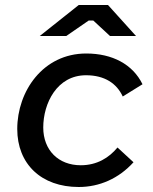

<svg xmlns="http://www.w3.org/2000/svg" viewBox="-20 -740 611 768"><path d="M295 8C378 8 455 -26 514 -91L450 -150C416 -109 368 -79 303 -79C214 -79 153 -139 153 -230C153 -327 208 -439 324 -439C399 -439 447 -406 471 -354L550 -403C511 -483 429 -526 325 -526C152 -526 49 -375 49 -224C49 -84 145 8 295 8ZM524 -596 412 -720H295L139 -596H245L335 -658H353L420 -596Z"/></svg>

Font: Fixel Display Medium
Style: Italic
Weight: 500
Italic angle: -10°
Designer: AlfaBravo + MacPaw
Foundry: Kyrylo Tkachov, Marchela Mozhyna, Serhii Makarenko, Maria Weinstein, Zakhar Kryvoshyya
Version: Version 1.210;Glyphs 3.2 (3217)